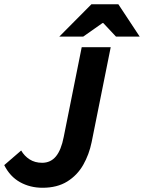

<svg xmlns="http://www.w3.org/2000/svg" viewBox="-25 -875 680 907"><path d="M176 12Q117 12 69.5 -14.5Q22 -41 -5 -95L75 -164Q90 -138 115 -122Q140 -106 174 -106Q214 -106 239 -136Q264 -166 276 -228L361 -652H498L408 -204Q396 -145 368 -96Q340 -47 292.5 -17.5Q245 12 176 12ZM255 -702 407 -855H534L635 -702H523L463 -766H459L368 -702Z"/></svg>

Font: Source Sans 3
Style: Bold Italic
Weight: 700
Italic angle: -11°
Designer: Paul D. Hunt
Foundry: Adobe
Version: Version 3.052;hotconv 1.1.0;makeotfexe 2.6.0